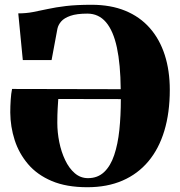

<svg xmlns="http://www.w3.org/2000/svg" viewBox="-20 -773 754 804"><path d="M345.5 11Q258 11 196.8 -15Q135.5 -41 97.5 -85.8Q59.5 -130.5 41.5 -186.2Q23.5 -242 23 -302Q23 -328.5 24.8 -355Q26.5 -381.5 30.5 -400.5L485.5 -399.5Q484.5 -504 469.5 -574Q454.5 -644 423.8 -680Q393 -716 346 -716Q301.5 -716 275 -706.8Q248.5 -697.5 236.2 -683.2Q224 -669 220.5 -653L196 -521.5H75.5L56.5 -717Q89 -717 117.8 -722.5Q146.5 -728 179.5 -735.2Q212.5 -742.5 256.5 -747.8Q300.5 -753 363.5 -753Q443.5 -753 504.5 -728Q565.5 -703 607 -656Q648.5 -609 669.8 -543.2Q691 -477.5 691 -396.5Q691 -301 668.2 -225.5Q645.5 -150 601.2 -97.2Q557 -44.5 493 -16.8Q429 11 345.5 11ZM348.5 -27Q389 -27 416 -52.5Q443 -78 458.2 -123.5Q473.5 -169 479.8 -228.8Q486 -288.5 486 -358L224 -358.5Q223 -345 221.5 -319Q220 -293 220 -259Q220 -219 228.2 -178Q236.5 -137 252.8 -102.8Q269 -68.5 293 -47.8Q317 -27 348.5 -27Z"/></svg>

Font: Merriweather 120pt Black
Style: Regular
Weight: 900
Designer: Eben Sorkin
Foundry: Eben Sorkin
Version: Version 2.100